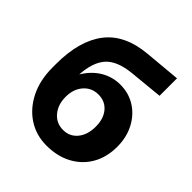

<svg xmlns="http://www.w3.org/2000/svg" viewBox="-196 -849 995 995"><g transform="rotate(45 301.0 -351.5)"><path d="M37.5 -322.5Q37.5 -492.5 110 -587.2Q182.5 -682 336 -695.5L533.5 -713.5V-585.5L349.5 -567.5Q251 -557.5 208.8 -510.5Q166.5 -463.5 161 -369.5Q193.5 -424 242.2 -453.5Q291 -483 349 -483Q411.5 -483 460.2 -452Q509 -421 537.2 -366.8Q565.5 -312.5 565.5 -243.5Q565.5 -167 532.5 -109.8Q499.5 -52.5 440 -20.5Q380.5 11.5 301 11.5Q226 11.5 166.5 -27Q107 -65.5 72.2 -135Q37.5 -204.5 37.5 -297ZM193 -238Q193 -180.5 224.2 -143.5Q255.5 -106.5 304.5 -106.5Q353.5 -106.5 383.2 -142.8Q413 -179 413 -239Q413 -297 383.5 -331.8Q354 -366.5 305 -366.5Q256 -366.5 224.5 -330.5Q193 -294.5 193 -238Z"/></g></svg>

Font: Overused Grotesk
Style: Bold
Weight: 710
Version: Version 0.004